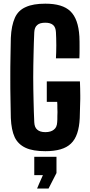

<svg xmlns="http://www.w3.org/2000/svg" viewBox="-20 -829 497 1064"><path d="M231.4 8.8C296.9 8.8 343.8 -4.9 373 -33.2C403.3 -61.5 418.9 -109.4 421.9 -174.8C422.9 -209 423.8 -244.1 424.8 -280.3V-300.8C424.8 -329.1 423.8 -354.5 422.9 -377.9H239.3V-264.6H296.9C297.9 -254.9 297.9 -243.2 297.9 -228.5C298.8 -214.8 298.8 -201.2 297.9 -187.5C297.9 -172.9 297.9 -161.1 296.9 -151.4C295.9 -132.8 290 -119.1 278.3 -110.4C267.6 -101.6 252 -96.7 231.4 -96.7C210.9 -96.7 196.3 -101.6 186.5 -110.4C175.8 -119.1 170.9 -132.8 169.9 -151.4C168 -189.5 167 -229.5 166 -271.5C165 -313.5 164.1 -356.4 164.1 -400.4C164.1 -444.3 165 -487.3 166 -529.3C167 -571.3 168 -612.3 169.9 -650.4C170.9 -668 175.8 -681.6 186.5 -690.4C196.3 -699.2 210.9 -703.1 231.4 -703.1C250 -703.1 263.7 -699.2 274.4 -690.4C284.2 -681.6 289.1 -668 290 -650.4C291 -629.9 292 -605.5 292 -578.1C292 -550.8 291 -526.4 290 -505.9H419.9C420.9 -524.4 420.9 -543.9 420.9 -566.4C420.9 -588.9 420.9 -608.4 419.9 -627C416 -692.4 399.4 -738.3 370.1 -766.6C340.8 -794.9 294.9 -808.6 231.4 -808.6C186.5 -808.6 150.4 -802.7 123 -790C95.7 -778.3 75.2 -758.8 62.5 -730.5C49.8 -702.1 42 -665 40 -619.1C39.1 -586.9 39.1 -552.7 38.1 -514.6C37.1 -476.6 37.1 -437.5 37.1 -397.5C37.1 -357.4 37.1 -318.4 38.1 -280.3C39.1 -242.2 39.1 -207 40 -174.8C42 -130.9 48.8 -95.7 61.5 -68.4C74.2 -42 94.7 -22.5 122.1 -9.8C149.4 2.9 185.5 8.8 231.4 8.8ZM185.5 215.8H249C271.5 172.9 286.1 144.5 293 129.9V40H169.9V141.6H217.8C201.2 178.7 190.4 203.1 185.5 215.8Z"/></svg>

Font: Yellow Ladder Regular
Style: Regular
Weight: 400
Designer: Zima Creative
Version: Version 2.002